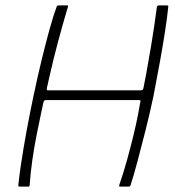

<svg xmlns="http://www.w3.org/2000/svg" viewBox="-20 -692 650 712"><path d="M52 0Q51 0 49 -1Q47 -2 48 -5Q51 -38 59 -90.5Q67 -143 78.5 -206Q90 -269 104 -335Q118 -402 133.5 -466Q149 -530 163.5 -582.5Q178 -635 190 -667Q191 -670 193 -671Q195 -672 196 -672Q204 -672 212.5 -672Q221 -672 229 -672Q234 -672 232 -667Q211 -597 194 -532.5Q177 -468 167 -423.5Q157 -379 154 -366Q153 -360 154 -358.5Q155 -357 158 -357Q244 -357 330 -357Q416 -357 502 -357Q505 -357 508 -358.5Q511 -360 512 -366Q514 -374 522 -417Q530 -460 541 -526Q552 -592 562 -668Q564 -670 565 -671Q566 -672 567 -672Q575 -672 583.5 -672Q592 -672 600 -672Q601 -672 603 -671Q605 -670 604 -667Q601 -635 593 -582Q585 -529 573.5 -465.5Q562 -402 549 -335Q535 -269 519 -206Q503 -143 489 -90.5Q475 -38 464 -5Q463 -2 461.5 -1Q460 0 458 0Q449 0 441 0Q433 0 424 0Q421 0 422 -5Q438 -51 451.5 -100Q465 -149 475.5 -192.5Q486 -236 492 -268Q498 -300 500 -312Q502 -318 500 -319.5Q498 -321 495 -321Q410 -321 323.5 -321Q237 -321 152 -321Q148 -321 145 -319.5Q142 -318 141 -312Q138 -298 131 -265.5Q124 -233 115.5 -190Q107 -147 100 -99Q93 -51 90 -5Q89 0 86 0Q77 0 69 0Q61 0 52 0Z"/></svg>

Font: Glory ExtraLight
Style: Italic
Weight: 250
Italic angle: -12°
Version: Version 1.011